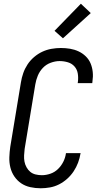

<svg xmlns="http://www.w3.org/2000/svg" viewBox="-20 -1000 540 1028"><path d="M198 8Q169 8 142 2Q115 -4 93.5 -18.5Q72 -33 57 -55Q42 -77 35.5 -103.5Q29 -130 30 -158Q31 -186 35 -214L92 -559Q96 -584 104.5 -608.5Q113 -633 127.5 -655Q142 -677 162.5 -694.5Q183 -712 206.5 -723Q230 -734 255.5 -738.5Q281 -743 306 -743Q331 -743 355 -739Q379 -735 400.5 -725Q422 -715 439 -698.5Q456 -682 465 -660.5Q474 -639 476.5 -614.5Q479 -590 475 -564L474 -555H396L397 -561Q400 -584 396.5 -606Q393 -628 379 -644Q365 -660 343.5 -666.5Q322 -673 299 -673Q276 -673 251.5 -664Q227 -655 209.5 -636.5Q192 -618 182.5 -595Q173 -572 169 -548L112 -203Q110 -186 109 -168.5Q108 -151 111 -135Q114 -119 122 -104.5Q130 -90 142 -80Q154 -70 170.5 -66Q187 -62 204 -62Q227 -62 250 -70Q273 -78 290.5 -95Q308 -112 319 -134Q330 -156 333 -179L334 -180H412L411 -178Q407 -153 398 -129Q389 -105 374.5 -83Q360 -61 340 -43Q320 -25 296.5 -13Q273 -1 247.5 3.5Q222 8 198 8ZM317 -795 272 -835 413 -980 466 -930Z"/></svg>

Font: Iosevka Oblique
Style: Regular
Weight: 400
Italic angle: -9°
Monospace: yes
Designer: Belleve Invis
Foundry: Belleve Invis
Version: Version 32.5.0; ttfautohint (v1.8.4)